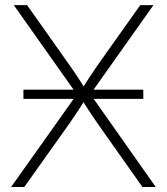

<svg xmlns="http://www.w3.org/2000/svg" viewBox="-20 -748 668 768"><path d="M73.7 -352.5V-389.2H553.2V-352.5ZM24.4 0 299.3 -387.2V-354L35.2 -727.5H88.4L232.4 -523.9Q249 -500.5 263.7 -479.5Q278.3 -458.5 292.2 -437.5Q306.2 -416.5 320.3 -393.1H308.6Q323.2 -416.5 336.9 -437.5Q350.6 -458.5 365.2 -479.5Q379.9 -500.5 396.5 -523.9L541 -727.5H593.8L329.6 -354.5V-388.2L603 0H549.8L392.1 -223.1Q376.5 -245.6 362.5 -265.6Q348.6 -285.6 335.2 -306.2Q321.8 -326.7 307.6 -349.1H320.3Q306.6 -327.1 293.2 -306.6Q279.8 -286.1 265.9 -265.9Q252 -245.6 235.8 -223.1L77.1 0Z"/></svg>

Font: Inter 20pt ExtraLight
Style: Regular
Weight: 250
Version: Version 4.001;git-66647c0bb